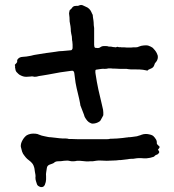

<svg xmlns="http://www.w3.org/2000/svg" viewBox="-20 -745 704 775"><path d="M353 -246Q350 -246 346 -248Q338 -251 332.5 -257.5Q327 -264 323 -271Q321 -274 319 -282Q315 -292 311.5 -301.5Q308 -311 304 -321V-324Q300 -346 294.5 -367.5Q289 -389 285 -411Q284 -421 282.5 -430Q281 -439 280 -449Q279 -462 266 -459L223 -453Q211 -451 198.5 -448.5Q186 -446 174 -444Q168 -443 162 -442Q156 -441 150 -440Q147 -439 143.5 -439Q140 -439 137 -438Q128 -435 120 -435Q116 -436 111.5 -436.5Q107 -437 103 -436Q99 -436 94.5 -435.5Q90 -435 86 -435Q74 -435 63 -441Q58 -443 54 -447Q50 -451 46 -455L43 -461Q41 -469 41 -472Q40 -474 41 -476.5Q42 -479 40 -481Q39 -483 42 -486Q45 -488 49 -494Q50 -497 49 -499Q49 -502 50 -504Q57 -515 71.5 -515.5Q86 -516 105 -520Q111 -522 117 -523Q123 -524 129 -525Q148 -528 166.5 -531Q185 -534 204 -536Q219 -539 232 -539L265 -542Q267 -542 267.5 -542.5Q268 -543 269 -543Q272 -546 272 -547Q273 -549 273 -553Q273 -559 273 -565Q273 -571 272 -577Q272 -579 271.5 -580Q271 -581 271 -582Q271 -590 270 -597.5Q269 -605 267 -612Q267 -616 266 -618Q266 -629 264.5 -639Q263 -649 261 -659V-661Q261 -668 260.5 -674.5Q260 -681 259 -688Q258 -691 260 -698Q260 -704 265 -707Q268 -709 272 -715Q277 -721 285 -721Q287 -721 288 -721.5Q289 -722 290 -721Q296 -721 302 -724Q307 -726 313 -724L326 -718Q342 -712 349 -696Q351 -690 353 -688Q355 -684 355 -677Q356 -673 356 -670Q356 -667 357 -664Q357 -662 357.5 -659.5Q358 -657 358 -655Q358 -649 358.5 -643Q359 -637 360 -632V-564Q360 -562 360.5 -560Q361 -558 361 -556Q361 -555 364 -552Q370 -551 375.5 -551Q381 -551 386 -555Q391 -559 398 -559Q403 -559 408.5 -559Q414 -559 419 -557H424Q429 -557 437 -555Q443 -555 446 -554Q449 -554 451.5 -555.5Q454 -557 458 -555Q461 -554 464 -554.5Q467 -555 470 -554H481Q484 -554 487 -553.5Q490 -553 493 -553H508Q513 -554 518.5 -554Q524 -554 529 -554Q535 -554 541 -557L550 -560Q560 -562 569.5 -562Q579 -562 588 -557Q592 -555 595 -553Q598 -551 600 -548Q611 -537 615 -525Q617 -521 617 -518Q617 -515 617 -511Q615 -500 609 -494Q604 -489 603 -483Q600 -473 591 -469Q589 -468 586.5 -467Q584 -466 582 -465Q578 -464 576 -460Q575 -461 573.5 -460.5Q572 -460 570 -461Q557 -464 544 -464.5Q531 -465 517 -465Q512 -465 507 -465Q502 -465 497 -466Q494 -467 491 -467Q488 -467 485 -467Q475 -467 465 -467Q455 -467 445 -468Q441 -468 436.5 -468Q432 -468 427 -469H418Q414 -468 410.5 -467.5Q407 -467 403 -467Q395 -468 386.5 -466.5Q378 -465 370 -464Q365 -464 365 -459Q365 -455 365 -452Q365 -449 366 -445Q368 -430 371 -414.5Q374 -399 377 -384Q381 -369 384 -354Q387 -339 391 -324Q392 -319 393.5 -313Q395 -307 396 -302Q397 -297 397 -291.5Q397 -286 397 -280Q396 -279 395.5 -277Q395 -275 394 -274L388 -263Q386 -258 382 -255Q369 -246 353 -246ZM144 10Q131 6 129 -2Q127 -8 125 -14.5Q123 -21 123 -28Q124 -34 123 -40Q122 -46 121 -51Q120 -56 119.5 -61.5Q119 -67 117 -72Q114 -83 105 -91Q103 -93 103 -93Q96 -98 90 -103.5Q84 -109 79 -116Q72 -124 69 -133.5Q66 -143 64 -153Q63 -165 70.5 -178.5Q78 -192 88 -199Q95 -203 105 -205Q113 -206 122 -205.5Q131 -205 139 -201Q148 -197 160 -195Q166 -194 172 -192.5Q178 -191 185 -191Q194 -190 203 -189Q212 -188 220 -187Q224 -187 227 -186.5Q230 -186 233 -186Q239 -186 245.5 -186Q252 -186 258 -184H267Q283 -183 298.5 -183Q314 -183 329 -183H409Q414 -183 418 -183.5Q422 -184 426 -185H431Q442 -185 453.5 -186Q465 -187 475 -188Q479 -189 482.5 -189Q486 -189 490 -190Q495 -190 497 -191Q506 -191 515 -192.5Q524 -194 533 -195Q536 -196 539 -197Q542 -198 546 -199Q547 -199 551 -201Q567 -207 585 -202Q590 -201 595 -198.5Q600 -196 603 -191Q605 -190 605.5 -188.5Q606 -187 607 -186Q613 -179 613 -170V-166Q613 -164 616 -161L622 -155Q626 -153 623 -148L621 -145Q620 -144 619 -143Q618 -142 618 -140Q620 -138 621 -136Q624 -132 622 -128.5Q620 -125 617 -123Q617 -122 616 -122Q608 -120 603 -114L600 -112Q586 -107 572 -106H559Q540 -108 524 -105Q521 -104 517.5 -104Q514 -104 511 -104Q507 -104 503 -103.5Q499 -103 494 -102L468 -99H462Q449 -97 436.5 -97Q424 -97 411 -96Q404 -96 398 -96.5Q392 -97 385 -97Q381 -97 376.5 -97Q372 -97 367 -96Q364 -95 361 -95Q358 -95 354 -94H343Q336 -93 328.5 -93.5Q321 -94 313 -95Q308 -96 302 -96Q296 -96 291 -96Q287 -95 283.5 -94.5Q280 -94 276 -94Q273 -94 269.5 -94Q266 -94 263 -95Q253 -98 238 -96Q233 -95 227 -94.5Q221 -94 215 -94Q204 -94 198 -88Q196 -86 190 -84Q185 -82 179 -80Q170 -76 169 -66Q168 -58 166.5 -50Q165 -42 166 -34V-21Q166 -11 161 1Q156 12 144 10Z"/></svg>

Font: Lacquer
Style: Regular
Weight: 400
Designer: Eli Block, Niki Polyocan
Version: Version 1.100